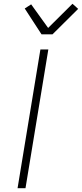

<svg xmlns="http://www.w3.org/2000/svg" viewBox="-20 -997 434 1017"><path d="M73 0 194 -735H236L115 0ZM200 -815 111 -952 145 -974 235 -849 364 -977 394 -950 258 -815Z"/></svg>

Font: Iosevka Aile Extralight
Style: Italic
Weight: 200
Italic angle: -9°
Designer: Belleve Invis
Foundry: Belleve Invis
Version: Version 31.1.0; ttfautohint (v1.8.4)